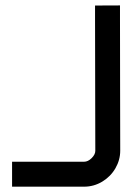

<svg xmlns="http://www.w3.org/2000/svg" viewBox="-20 -702 519 722"><path d="M431.2 -681.6V-634.8Q431.2 -505.9 431.6 -384.8Q432.1 -259.3 432.1 -135.3Q432.1 -100.6 414.1 -69.3Q396 -38.1 364.5 -19Q333 0 295.9 0H25.4V-93.8H295.9Q311 -93.8 324.7 -107.4Q338.4 -121.1 338.4 -134.8Q338.4 -259.3 337.9 -384.8Q337.4 -502 337.4 -634.8V-681.2Z"/></svg>

Font: GokturkKurgu
Style: Regular
Weight: 400
Designer: facebook.com/biligbitig
Foundry: facebook.com/biligbitig
Version: Version 1.0